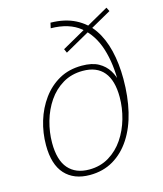

<svg xmlns="http://www.w3.org/2000/svg" viewBox="-115 -855 803 948"><g transform="rotate(-15 286.0 -381.5)"><path d="M227 7Q146 7 100.5 -42.5Q55 -92 55 -191Q55 -254 73 -313.5Q91 -373 126 -421Q161 -469 211 -497Q261 -525 327 -525Q379 -525 411.5 -507Q444 -489 462.5 -459Q481 -429 487 -392L480 -391Q482 -493 457 -572Q432 -651 376.5 -696.5Q321 -742 227 -743L233 -770Q306 -769 359 -742Q412 -715 444.5 -667.5Q477 -620 493 -554Q509 -488 509 -409Q509 -319 491 -243Q473 -167 436.5 -111Q400 -55 347.5 -24Q295 7 227 7ZM231 -20Q288 -20 332.5 -47Q377 -74 407 -118.5Q437 -163 452.5 -217.5Q468 -272 468 -327Q468 -412 432 -455.5Q396 -499 325 -499Q267 -499 222.5 -472.5Q178 -446 148 -402Q118 -358 102.5 -303.5Q87 -249 87 -194Q87 -106 124.5 -63Q162 -20 231 -20ZM273 -606 264 -626 519 -770 529 -750Z"/></g></svg>

Font: Bitter Thin ExtraLight
Style: Italic
Weight: 250
Italic angle: -9°
Version: Version 2.002